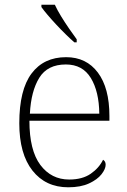

<svg xmlns="http://www.w3.org/2000/svg" viewBox="-20 -786 539 816"><path d="M270 10Q174 10 118 -61Q62 -132 62 -262Q62 -404 114 -473.5Q166 -543 261 -543Q347 -543 396 -477.5Q445 -412 445 -293V-273H105Q105 -147 151.5 -85Q198 -23 274 -23Q330 -23 365.5 -47.5Q401 -72 418 -107Q423 -104 426 -99Q429 -94 429 -86Q429 -68 411.5 -45.5Q394 -23 358.5 -6.5Q323 10 270 10ZM402 -303Q401 -397 366 -454.5Q331 -512 260 -512Q182 -512 147 -455.5Q112 -399 107 -303ZM296 -606Q280 -620 260 -639.5Q240 -659 219.5 -681Q199 -703 182 -723Q165 -743 156 -756V-766H213Q223 -744 239.5 -717Q256 -690 274 -664Q292 -638 306 -619V-606Z"/></svg>

Font: Noto Serif Armenian ExtraLight
Style: Regular
Weight: 250
Version: Version 2.007